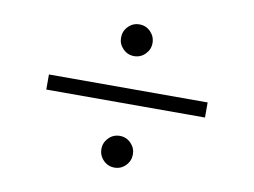

<svg xmlns="http://www.w3.org/2000/svg" viewBox="-72 -808 1145 865"><g transform="rotate(10 500.0 -375.5)"><path d="M428 -630Q428 -660 449 -681.5Q470 -703 500 -703Q530 -703 551 -681.5Q572 -660 572 -630Q572 -601 551 -579.5Q530 -558 500 -558Q470 -558 449 -579.5Q428 -601 428 -630ZM137 -410H863V-341H137ZM428 -121Q428 -150 449 -171.5Q470 -193 500 -193Q530 -193 551 -171.5Q572 -150 572 -121Q572 -91 551 -69.5Q530 -48 500 -48Q470 -48 449 -69.5Q428 -91 428 -121Z"/></g></svg>

Font: Noto Sans CJK KR Regular (TTF)
Style: Regular
Weight: 400
Designer: Ryoko NISHIZUKA 西塚涼子 (kana & ideographs); Paul D. Hunt (Latin, Greek & Cyrillic); Wenlong ZHANG 张文龙 (bopomofo); Sandoll 
Foundry: Adobe Systems Incorporated
Version: Version 1.004;PS 1.004;hotconv 1.0.82;makeotf.lib2.5.63406